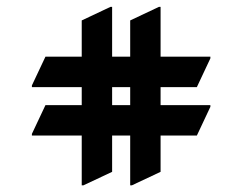

<svg xmlns="http://www.w3.org/2000/svg" viewBox="-20 -650 708 561"><path d="M223.6 -108.4H218.8V-253.9H73.2V-258.8L112.8 -342.8H218.8V-395.5H73.2V-400.4L112.8 -484.4H218.8V-590.3L302.7 -629.9H307.6V-484.4H360.4V-590.3L444.3 -629.9H449.2V-484.4H594.7V-479.5L555.2 -395.5H449.2V-342.8H594.7V-337.9L555.2 -253.9H449.2V-147.9L365.2 -108.4H360.4V-253.9H307.6V-147.9ZM307.6 -342.8H360.4V-395.5H307.6Z"/></svg>

Font: Nova Square
Style: Book
Weight: 400
Version: Version 2.000